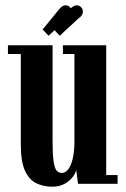

<svg xmlns="http://www.w3.org/2000/svg" viewBox="-20 -694 474 725"><path d="M177.5 11Q144.5 11 117.5 -1.8Q90.5 -14.5 74.5 -49Q58.5 -83.5 58.5 -149.5V-490H10V-523H178.5V-163Q178.5 -113.5 182 -87Q185.5 -60.5 193.2 -50.8Q201 -41 213.5 -41Q227.5 -41 238.2 -55.5Q249 -70 255 -96.8Q261 -123.5 261 -159V-490H217.5V-523H381V-33H424V0H274.5L268 -52Q265.5 -40 254.2 -25.2Q243 -10.5 223.8 0.2Q204.5 11 177.5 11ZM163.5 -559 141 -582.5 202 -657.5Q208.5 -666 214.8 -670Q221 -674 227.5 -674Q237 -674 244 -667Q251 -660 251 -650Q251 -636 235 -625ZM205.5 -559 183.5 -582.5 243 -657.5Q250 -666 256.5 -670Q263 -674 269.5 -674Q279 -674 286 -667Q293 -660 293 -650Q293 -635.5 277 -625Z"/></svg>

Font: Imbue 24pt
Style: Bold
Weight: 700
Designer: Tyler Finck
Foundry: Etcetera Type Company
Version: Version 1.102